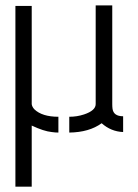

<svg xmlns="http://www.w3.org/2000/svg" viewBox="-20 -704 522 724"><path d="M38.1 0H99.6V-230.5Q145.5 -209 174.8 -206.1Q188.5 -204.1 200.2 -204.1V-263.7Q138.7 -263.7 109.4 -292Q100.6 -301.8 99.6 -311.5V-681.6H38.1ZM241.2 -204.1Q316.4 -205.1 363.3 -239.3Q398.4 -208 444.3 -206.1V-265.6Q408.2 -265.6 404.3 -293.9Q403.3 -301.8 403.3 -311.5V-683.6H340.8V-311.5Q340.8 -287.1 296.9 -272.5Q270.5 -263.7 241.2 -263.7Z"/></svg>

Font: Post No Bills Jaffna Medium
Style: Regular
Weight: 500
Designer: Kosala Senevirathne, Siva Puranthara, Lasantha Premarathna, Tharique Azeez
Foundry: Mooniak
Version: Version 1.220 ; ttfautohint (v1.6)